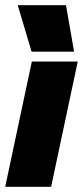

<svg xmlns="http://www.w3.org/2000/svg" viewBox="-25 -716 318 736"><path d="M43 -696H228L259 -518H96ZM97 -480H273L171 0H-5Z"/></svg>

Font: Prompt
Style: Bold Italic
Weight: 700
Italic angle: -12°
Designer: Katatrad Team
Foundry: CadsonDemak
Version: Version 1.001